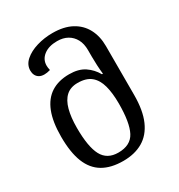

<svg xmlns="http://www.w3.org/2000/svg" viewBox="-184 -895 958 1029"><g transform="rotate(-30 295.5 -380.0)"><path d="M280 12Q204 12 154 -17.5Q104 -47 79.5 -108.5Q55 -170 55 -267Q55 -359 78.5 -418.5Q102 -478 147.5 -507Q193 -536 259 -536Q317 -536 353.5 -511.5Q390 -487 412 -448H418Q415 -473 413.5 -503.5Q412 -534 412 -558V-597Q412 -637 397 -664.5Q382 -692 355.5 -707Q329 -722 292 -722Q240 -722 209 -698Q178 -674 178 -636Q178 -629 179 -622Q180 -615 182 -607Q172 -604 162.5 -602.5Q153 -601 145 -601Q126 -601 113.5 -608.5Q101 -616 95 -628.5Q89 -641 89 -656Q89 -692 118.5 -718Q148 -744 194.5 -758Q241 -772 292 -772Q362 -772 409.5 -746.5Q457 -721 481.5 -675Q506 -629 506 -568V-266Q506 -170 479 -108.5Q452 -47 401.5 -17.5Q351 12 280 12ZM279 -40Q355 -40 383.5 -94.5Q412 -149 412 -267Q412 -332 399.5 -378Q387 -424 357.5 -448.5Q328 -473 275 -473Q231 -473 204 -448.5Q177 -424 164.5 -377.5Q152 -331 152 -266Q152 -149 181 -94.5Q210 -40 279 -40Z"/></g></svg>

Font: Noto Serif Georgian
Style: Regular
Weight: 400
Designer: Monotype Design Team, Akaki Razmadze
Foundry: Google LLC
Version: Version 2.002